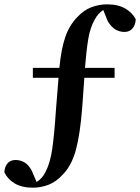

<svg xmlns="http://www.w3.org/2000/svg" viewBox="-29 -748 644 883"><path d="M122.1 -390.1V-436H244.1Q252.4 -522.5 271 -576.9Q289.6 -631.3 325.2 -668Q356 -701.7 391.4 -714.8Q426.8 -728 462.9 -728Q514.6 -728 547.6 -708.5Q580.6 -689 595.2 -659.2Q594.2 -633.3 580.3 -617.2Q566.4 -601.1 543.9 -601.1Q521.5 -601.1 502.4 -612.1Q483.4 -623 466.8 -649.9L445.8 -702.1Q422.9 -687.5 407.2 -659.2Q386.2 -623 377.2 -570.1Q368.2 -517.1 361.8 -436H498V-390.1H358.9L349.1 -253.9Q339.8 -133.3 320.6 -60.8Q301.3 11.7 261.2 53.2Q229.5 88.4 193.8 101.8Q158.2 115.2 123 115.2Q71.3 115.2 38.6 95.5Q5.9 75.7 -8.8 44.9Q-8.3 20 5.1 3.9Q18.6 -12.2 42 -12.2Q64 -12.2 83 -1.5Q102.1 9.3 117.2 37.1L139.2 88.9Q165.5 73.2 180.2 43Q201.7 2.4 211.2 -62.7Q220.7 -127.9 228 -238.8L240.2 -390.1Z"/></svg>

Font: Source Han Serif TW
Style: Bold
Weight: 700
Designer: Ryoko NISHIZUKA Ë•øÂ°öÊ∂ºÂ≠ê (kana & ideographs); Frank Grie√ühammer (Latin, Greek & Cyrillic); Wenlong ZHANG Âº†ÊñáÈæô 
Foundry: Adobe
Version: Version 2.003;hotconv 1.1.1;makeotfexe 2.6.0